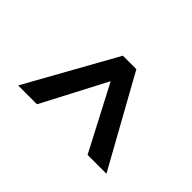

<svg xmlns="http://www.w3.org/2000/svg" viewBox="-127 -621 735 735"><g transform="rotate(-45 240.5 -254.0)"><path d="M58 -15V-117L320 -254L58 -391V-493L422 -290V-217Z"/></g></svg>

Font: Ek Mukta
Style: Bold
Weight: 700
Designer: Girish Dalvi and Yashodeep Gholap
Foundry: Ek Type
Version: Version 2.538;PS 1.002;hotconv 16.6.51;makeotf.lib2.5.65220;